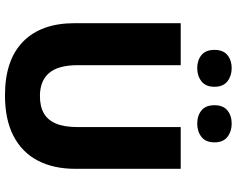

<svg xmlns="http://www.w3.org/2000/svg" viewBox="-112 -852 974 791"><g transform="rotate(90 375.5 -457.0)"><path d="M676 -280Q676 -190 642 -125Q608 -60 540.5 -25Q473 10 373 10Q228 10 152 -64.5Q76 -139 76 -277V-714H249V-290Q249 -209 281.5 -171.5Q314 -134 376 -134Q420 -134 448 -150.5Q476 -167 490 -201Q504 -235 504 -290V-714H676ZM186 -853Q186 -889 207.5 -906.5Q229 -924 261 -924Q293 -924 315.5 -906.5Q338 -889 338 -853Q338 -817 315.5 -799.5Q293 -782 261 -782Q229 -782 207.5 -799.5Q186 -817 186 -853ZM414 -853Q414 -889 435.5 -906.5Q457 -924 490 -924Q522 -924 544.5 -906.5Q567 -889 567 -853Q567 -817 544.5 -799.5Q522 -782 490 -782Q457 -782 435.5 -799.5Q414 -817 414 -853Z"/></g></svg>

Font: Noto Sans Hebrew Thin ExtraBold
Style: Regular
Weight: 800
Version: Version 3.001